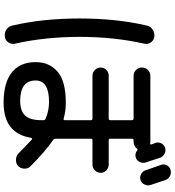

<svg xmlns="http://www.w3.org/2000/svg" viewBox="27 -912 946 1040"><g transform="rotate(90 500.0 -392.0)"><path d="M955.1 -815.4Q960 -802.7 982.4 -733.4Q987.3 -716.8 978.5 -700.2Q969.7 -683.6 954.1 -679.7Q937.5 -674.8 921.9 -684.1Q906.2 -693.4 901.4 -710Q896.5 -723.6 887.2 -751Q877.9 -778.3 873 -791Q867.2 -806.6 875 -822.3Q882.8 -837.9 899.9 -842.8Q917 -847.7 933.1 -839.8Q949.2 -832 955.1 -815.4ZM531.2 -184.6Q416 -184.6 416 -112.3Q416 -28.3 526.4 -28.3Q581.1 -28.3 606 -55.2Q630.9 -82 630.9 -141.6V-154.3Q630.9 -163.1 623 -166Q580.1 -184.6 531.2 -184.6ZM536.1 61.5Q428.7 61.5 372.6 17.1Q316.4 -27.3 316.4 -112.3Q316.4 -185.5 367.7 -230.5Q418.9 -275.4 536.1 -275.4Q584 -275.4 622.1 -263.7Q630.9 -261.7 630.9 -269.5V-412.1Q630.9 -419.9 622.1 -419.9H389.6Q372.1 -419.9 358.9 -433.1Q345.7 -446.3 345.7 -464.4Q345.7 -482.4 358.9 -495.1Q372.1 -507.8 389.6 -507.8H622.1Q630.9 -507.8 630.9 -515.6V-633.8Q630.9 -642.6 622.1 -642.6H390.6Q372.1 -642.6 358.9 -655.8Q345.7 -668.9 345.7 -688Q345.7 -707 358.9 -720.2Q372.1 -733.4 390.6 -733.4H748Q753.9 -733.4 756.8 -732.4Q758.8 -731.4 761.2 -733.4Q763.7 -735.4 762.7 -737.3Q761.7 -741.2 758.8 -749.5Q755.9 -757.8 753.9 -761.7Q749 -777.3 756.3 -792.5Q763.7 -807.6 780.3 -813.5Q796.9 -818.4 812.5 -810.5Q828.1 -802.7 834 -787.1Q837.9 -774.4 847.2 -747.1Q856.4 -719.7 860.4 -707Q865.2 -690.4 856.9 -674.8Q848.6 -659.2 833 -654.3Q811.5 -648.4 794.9 -662.1Q789.1 -667 784.2 -660.2Q772.5 -643.6 748 -642.6H739.3Q731.4 -642.6 731.4 -633.8V-515.6Q731.4 -507.8 739.3 -507.8H872.1Q889.6 -507.8 902.8 -495.1Q916 -482.4 916 -464.4Q916 -446.3 902.8 -433.1Q889.6 -419.9 872.1 -419.9H739.3Q731.4 -419.9 731.4 -412.1V-219.7Q731.4 -211.9 738.3 -207Q797.9 -166 879.9 -85Q893.6 -72.3 893.6 -52.2Q893.6 -32.2 879.9 -17.6Q866.2 -4.9 845.7 -5.4Q825.2 -5.9 810.5 -19.5Q765.6 -64.5 735.4 -91.8Q729.5 -95.7 726.6 -87.9Q703.1 61.5 536.1 61.5ZM178.7 54.7Q157.2 57.6 139.6 45.9Q122.1 34.2 118.2 12.7Q80.1 -150.4 80.1 -350.1Q80.1 -549.8 118.2 -712.9Q122.1 -734.4 140.1 -746.1Q158.2 -757.8 178.7 -754.9Q198.2 -752.9 209.5 -736.3Q220.7 -719.7 216.8 -701.2Q179.7 -537.1 179.7 -350.1Q179.7 -163.1 216.8 1Q220.7 19.5 209.5 36.1Q198.2 52.7 178.7 54.7Z"/></g></svg>

Font: Rounded Mgen+ 1m medium
Style: Regular
Weight: 500
Designer: [Source Han Sans]
Ryoko NISHIZUKA  (kana & ideographs); Paul D. Hunt (Latin, Greek & Cyrillic); Wenlong ZHANG  (bopomofo
Version: Version 1.059.20150602